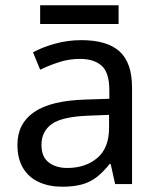

<svg xmlns="http://www.w3.org/2000/svg" viewBox="-20 -697 601 727"><path d="M288 -545Q386 -545 433 -502Q480 -459 480 -365V0H416L399 -76H395Q372 -47 347.5 -27.5Q323 -8 291.5 1Q260 10 215 10Q167 10 128.5 -7Q90 -24 68 -59.5Q46 -95 46 -149Q46 -229 109 -272.5Q172 -316 303 -320L394 -323V-355Q394 -422 365 -448Q336 -474 283 -474Q241 -474 203 -461.5Q165 -449 132 -433L105 -499Q140 -518 188 -531.5Q236 -545 288 -545ZM314 -259Q214 -255 175.5 -227Q137 -199 137 -148Q137 -103 164.5 -82Q192 -61 235 -61Q303 -61 348 -98.5Q393 -136 393 -214V-262ZM429 -677V-606H132V-677Z"/></svg>

Font: Noto Sans Armenian
Style: Regular
Weight: 400
Designer: Monotype Design Team
Foundry: Monotype Imaging Inc.
Version: Version 2.007